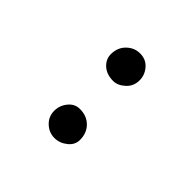

<svg xmlns="http://www.w3.org/2000/svg" viewBox="-3 -767 347 347"><g transform="rotate(-45 170.5 -593.0)"><path d="M281.7 -591.3Q281.7 -576.2 271 -566.9Q260.3 -557.6 246.6 -557.6Q231.4 -557.6 221.7 -568.4Q211.9 -579.1 211.9 -590.8Q211.9 -607.4 221.2 -617.7Q230.5 -627.9 243.2 -627.9Q260.3 -627.9 271 -616.9Q281.7 -606 281.7 -591.3ZM133.8 -597.2Q133.8 -579.6 122.8 -568.6Q111.8 -557.6 94.2 -557.6Q81.5 -557.6 72.8 -568.6Q64 -579.6 64 -592.8Q64 -606.9 74 -617.4Q84 -627.9 98.6 -627.9Q112.3 -627.9 123 -619.1Q133.8 -610.4 133.8 -597.2Z"/></g></svg>

Font: Mikhak-DS2-FD ExtraLight
Style: Regular
Weight: 200
Designer: Amin Abedi
Version: Version 3.2